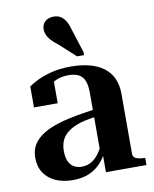

<svg xmlns="http://www.w3.org/2000/svg" viewBox="-88 -847 742 924"><g transform="rotate(-10 283.5 -385.5)"><path d="M372 -309 371 -273Q330 -269 298 -261.5Q266 -254 243 -242.5Q220 -231 204.5 -216Q189 -201 181.5 -180.5Q174 -160 174 -135Q174 -105 183 -85Q192 -65 208.5 -55.5Q225 -46 246 -46Q273 -46 294 -58.5Q315 -71 331.5 -94Q348 -117 360 -146L378 -130Q365 -88 340 -56Q315 -24 279 -7Q243 10 194 10Q146 10 110 -6Q74 -22 53.5 -52.5Q33 -83 33 -127Q33 -169 55 -199Q77 -229 119.5 -250Q162 -271 225.5 -285Q289 -299 372 -309ZM356 0V-96L346 -93V-391Q346 -427 337 -449Q328 -471 308.5 -481Q289 -491 259 -491Q218 -491 189 -474.5Q160 -458 144 -433Q146 -447 149 -457.5Q152 -468 157.5 -475Q163 -482 170 -486.5Q177 -491 185 -493V-367H69V-469Q83 -480 111 -494Q139 -508 180.5 -519Q222 -530 276 -530Q326 -530 366 -520Q406 -510 435 -489Q464 -468 479.5 -435.5Q495 -403 495 -358V-66Q495 -54 502 -47.5Q509 -41 521 -38.5Q533 -36 550 -35L554 -34V0ZM312 -707 350 -588V-573H316L237 -645Q218 -659 205 -673Q192 -687 186 -701Q180 -715 180 -729Q180 -752 195.5 -766.5Q211 -781 238 -781Q258 -781 272 -772Q286 -763 296 -746.5Q306 -730 312 -707Z"/></g></svg>

Font: Roboto Serif 144pt SemiBold
Style: Regular
Weight: 600
Version: Version 1.008